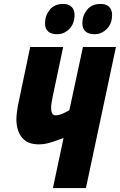

<svg xmlns="http://www.w3.org/2000/svg" viewBox="-20 -952 607 972"><path d="M248 0 301.8 -253.9Q272 -241.7 238.8 -231.4Q205.6 -221.2 176.8 -221.2Q117.7 -221.2 90.3 -256.6Q63 -292 63 -349.1Q63 -364.7 66.4 -389.9Q69.8 -415 75.2 -439L132.8 -713.9H299.8L247.1 -464.8Q243.7 -446.8 241.2 -432.6Q238.8 -418.5 238.8 -407.2Q238.8 -386.2 244.6 -377.2Q250.5 -368.2 261.2 -368.2Q278.3 -368.2 297.9 -377Q317.4 -385.7 331.1 -394L399.9 -713.9H566.9L415 0ZM460 -778.8Q397 -778.8 397 -835Q397 -872.6 420.7 -902.3Q444.3 -932.1 489.3 -932.1Q516.6 -932.1 532 -917.7Q547.4 -903.3 547.4 -877Q547.4 -832.5 520.8 -805.7Q494.1 -778.8 460 -778.8ZM270 -778.8Q208 -778.8 208 -835Q208 -872.6 231.7 -902.3Q255.4 -932.1 300.3 -932.1Q326.2 -932.1 341.8 -917.7Q357.4 -903.3 357.4 -877Q357.4 -832.5 331.1 -805.7Q304.7 -778.8 270 -778.8Z"/></svg>

Font: Open Sans Condensed ExtraBold
Style: Italic
Weight: 800
Width: 3
Italic angle: -12°
Designer: Monotype Design Team
Foundry: Monotype Imaging Inc.
Version: Version 3.003; ttfautohint (v1.8.4)